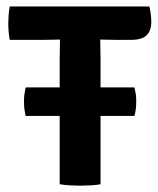

<svg xmlns="http://www.w3.org/2000/svg" viewBox="-20 -568 487 592"><path d="M59 -210.5Q56.5 -222.5 55.2 -231.5Q54 -240.5 54 -254.5Q54 -267.5 55.2 -276.8Q56.5 -286 59 -298.5H164V-386Q164 -402 164.5 -415.5Q165 -429 165 -446Q155.5 -446 138 -445.5Q120.5 -445 110.5 -445H10Q7.5 -459 6.5 -471.8Q5.5 -484.5 5.5 -495.5Q5.5 -506 6.5 -520Q7.5 -534 10 -548H440.5Q443.5 -537 445 -523.5Q446.5 -510 446.5 -500.5Q446.5 -473.5 432.2 -459.2Q418 -445 382.5 -445H342Q332.5 -445 315.2 -445.5Q298 -446 289 -446Q289 -429 289.5 -415.5Q290 -402 290 -386V-298.5H394.5Q397.5 -286 398.8 -277.5Q400 -269 400 -255Q400 -241 398.8 -231.8Q397.5 -222.5 394.5 -210.5H290V0Q278.5 2.5 259.8 3.5Q241 4.5 227.5 4.5Q214 4.5 195.8 3.5Q177.5 2.5 164 0V-210.5Z"/></svg>

Font: Signika Negative SC SemiBold
Style: Regular
Weight: 600
Designer: Anna Giedryś
Foundry: Anna Giedryś
Version: Version 2.000; ttfautohint (v1.8.3) -l 8 -r 50 -G 200 -x 9 -